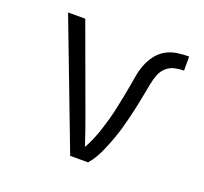

<svg xmlns="http://www.w3.org/2000/svg" viewBox="-96 -633 793 745"><g transform="rotate(20 300.0 -260.0)"><path d="M263 0 65 -520H136L263 -173Q274 -143 284.5 -113Q295 -83 305 -52Q317 -73 326.5 -96Q336 -119 343.5 -142Q351 -165 357.5 -188.5Q364 -212 369 -236Q374 -260 379 -284Q384 -308 388 -332Q392 -356 396.5 -380.5Q401 -405 410 -427.5Q419 -450 434 -469.5Q449 -489 470.5 -501Q492 -513 516.5 -516.5Q541 -520 565 -520V-462Q546 -462 526.5 -457.5Q507 -453 492.5 -439.5Q478 -426 471 -407.5Q464 -389 460 -369.5Q456 -350 452.5 -330.5Q449 -311 445 -292Q441 -273 437 -254Q433 -235 428 -216Q423 -197 418 -178Q413 -159 406.5 -140Q400 -121 393 -103Q386 -85 378 -67Q370 -49 360 -32Q350 -15 337 0Z"/></g></svg>

Font: Iosevka SS04 Light Extended
Style: Regular
Weight: 300
Width: 7
Monospace: yes
Designer: Belleve Invis
Foundry: Belleve Invis
Version: Version 19.0.0; ttfautohint (v1.8.4)